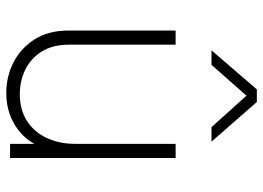

<svg xmlns="http://www.w3.org/2000/svg" viewBox="-133 -691 836 610"><g transform="rotate(90 285.0 -386.0)"><path d="M275 12Q330 12 372.5 -12.5Q415 -37 437 -77V0H482V-526H437V-206Q437 -158 419 -118Q401 -78 365.5 -54.5Q330 -31 279 -31Q237 -31 201 -48.5Q165 -66 143.5 -101Q122 -136 122 -186V-526H77V-186Q77 -122 105 -78Q133 -34 178 -11Q223 12 275 12ZM140 -640H186L284 -751L384 -640H430L304 -784H264Z"/></g></svg>

Font: Plus Jakarta Sans ExtraLight
Style: Regular
Weight: 200
Designer: Gumpita Rahayu
Foundry: Tokotype
Version: Version 2.004; ttfautohint (v1.8.3)